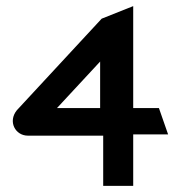

<svg xmlns="http://www.w3.org/2000/svg" viewBox="-20 -607 585 627"><path d="M499 -254H415V-587L312 -546L35 -247C5 -210 30 -164 71 -164H317V0H415V-168H529ZM307 -254H166L307 -406Z"/></svg>

Font: Charger
Style: ExBd
Weight: 400
Designer: Jasper
Foundry: Cannot Into Space Fonts
Version: Version 0.99